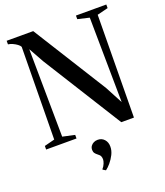

<svg xmlns="http://www.w3.org/2000/svg" viewBox="-175 -860 1059 1233"><g transform="rotate(-20 354.0 -243.0)"><path d="M18 0V-24.5L88.5 -42.5L96 -673.5Q91.5 -683 78.2 -692.8Q65 -702.5 48.8 -709.8Q32.5 -717 18.5 -718.5V-743H200L515 -239.5L578 -120.5L571 -700L492 -718.5V-743H699.5V-718.5L625 -700L618 0H531.5L194.5 -538.5L136.5 -642.5L143 -42.5L225.5 -24.5V0ZM412 123.5Q412 150 398.8 176.5Q385.5 203 367.5 224.2Q349.5 245.5 334 256.5H333L314.5 245.5V242Q327 228 333.5 211.2Q340 194.5 340 184Q340 172 335.8 162.2Q331.5 152.5 317.5 142.5Q308 135.5 301.2 126.5Q294.5 117.5 294.5 103.5Q294.5 88.5 302.2 77.5Q310 66.5 322.2 60.5Q334.5 54.5 348 54.5H351Q377.5 54.5 395 74Q412.5 93.5 412 123.5Z"/></g></svg>

Font: Merriweather 120pt Medium
Style: Regular
Weight: 500
Version: Version 2.100